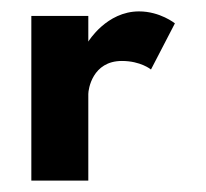

<svg xmlns="http://www.w3.org/2000/svg" viewBox="-20 -317 361 337"><path d="M135 -289H35V0H135V-152C135 -160 142 -210 194 -210C227 -210 245 -195 245 -195L287 -276C287 -276 261 -297 224 -297C167 -297 135 -244 135 -244Z"/></svg>

Font: Hussar Tani
Style: Bold
Weight: 700
Foundry: Cannot Into Space Fonts
Version: Version 0.92